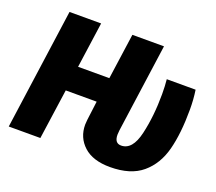

<svg xmlns="http://www.w3.org/2000/svg" viewBox="-120 -858 1167 1039"><g transform="rotate(20 463.5 -338.0)"><path d="M401 -151Q401 -161 403 -179L417 -289H239L198 0H16L113 -695H295L258 -432H438L475 -695H657L586 -186Q584 -168 584 -160Q584 -111 622 -111Q687 -111 711.5 -216.5Q736 -322 736 -448Q736 -494 732 -533H898Q906 -480 906 -421Q906 -284 881 -188.5Q856 -93 789.5 -37Q723 19 605 19Q506 19 453.5 -29Q401 -77 401 -151Z"/></g></svg>

Font: Trujillo ExtraBold
Style: Italic
Weight: 800
Italic angle: -8°
Designer: Fira Sans original fonts by bBox Type GmbH, Carrois Corporate GbR, & Edenspiekermann AG / Changes by Cristiano Sobral
Foundry: Fira Sans original fonts by bBox Type GmbH, Carrois Corporate GbR, & Edenspiekermann AG / Changes by Cristiano Sobral
Version: Version 4.301;July 28, 2020;FontCreator 13.0.0.2655 64-bit